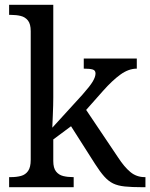

<svg xmlns="http://www.w3.org/2000/svg" viewBox="-20 -780 626 800"><path d="M18 0V-42H26Q49 -42 67.5 -47Q86 -52 97 -67.5Q108 -83 108 -114V-650Q108 -680 96.5 -694.5Q85 -709 66.5 -713.5Q48 -718 26 -718H18V-760H202V-374Q202 -361 201.5 -340Q201 -319 200 -298Q199 -277 198.5 -262.5Q198 -248 198 -248L323 -385Q355 -421 366.5 -440.5Q378 -460 378 -474Q378 -487 366 -490.5Q354 -494 329 -494V-536H550V-494Q516 -494 482 -469.5Q448 -445 409 -401L339 -322L472 -124Q498 -84 523.5 -63Q549 -42 583 -42H586V0H572Q529 0 500 -3Q471 -6 451.5 -15.5Q432 -25 414.5 -44.5Q397 -64 376 -97L276 -254L202 -199V-109Q202 -80 213.5 -65.5Q225 -51 243.5 -46.5Q262 -42 284 -42H287V0Z"/></svg>

Font: Noto Serif Khojki
Style: Regular
Weight: 400
Designer: Juan Bruce
Version: Version 2.002